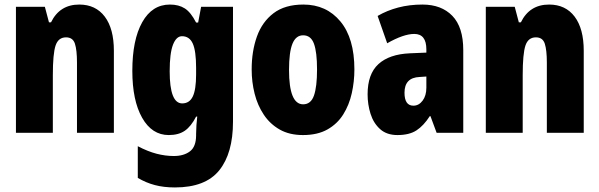

<svg xmlns="http://www.w3.org/2000/svg" viewBox="-20 -583 2632 843"><path d="M328 -563Q400 -563 440 -510Q480 -457 480 -360V0H318V-308Q318 -363 309 -391Q300 -419 270 -419Q236 -419 224 -383Q212 -347 212 -253V0H50V-553H177L195 -485H204Q242 -563 328 -563Z M726 -563Q765 -563 791.5 -546Q818 -529 841 -484H850L863 -553H1003V-49Q1003 90 942.5 165Q882 240 748 240Q699 240 659.5 229.5Q620 219 585 198V59Q629 82 667.5 92Q706 102 743 102Q787 102 814 81.5Q841 61 841 11V5Q841 -12 842.5 -34Q844 -56 846 -71H841Q819 -28 791.5 -9Q764 10 721 10Q647 10 604 -66Q561 -142 561 -272Q561 -408 604.5 -485.5Q648 -563 726 -563ZM779 -424Q754 -424 739.5 -386.5Q725 -349 725 -270Q725 -129 780 -129Q812 -129 826.5 -159.5Q841 -190 841 -256V-285Q841 -359 826.5 -391.5Q812 -424 779 -424Z M1536 -278Q1536 -225 1524.5 -173.5Q1513 -122 1487 -80.5Q1461 -39 1417.5 -14.5Q1374 10 1310 10Q1251 10 1208.5 -14Q1166 -38 1138.5 -79Q1111 -120 1098 -171.5Q1085 -223 1085 -278Q1085 -358 1108 -422.5Q1131 -487 1181 -525Q1231 -563 1312 -563Q1413 -563 1474.5 -489Q1536 -415 1536 -278ZM1249 -276Q1249 -125 1311 -125Q1345 -125 1358.5 -163.5Q1372 -202 1372 -278Q1372 -354 1358.5 -391Q1345 -428 1311 -428Q1279 -428 1264 -391Q1249 -354 1249 -276Z M1835 -563Q1918 -563 1966 -513.5Q2014 -464 2014 -363V0H1897L1870 -73H1867Q1840 -31 1808.5 -10.5Q1777 10 1725 10Q1678 10 1649 -16Q1620 -42 1607 -83Q1594 -124 1594 -169Q1594 -258 1641.5 -301.5Q1689 -345 1780 -349L1852 -352V-366Q1852 -434 1799 -434Q1752 -434 1680 -393L1638 -513Q1679 -537 1728.5 -550Q1778 -563 1835 -563ZM1822 -245Q1756 -242 1756 -176Q1756 -119 1795 -119Q1819 -119 1835.5 -141Q1852 -163 1852 -198V-247Z M2391 -563Q2463 -563 2503 -510Q2543 -457 2543 -360V0H2381V-308Q2381 -363 2372 -391Q2363 -419 2333 -419Q2299 -419 2287 -383Q2275 -347 2275 -253V0H2113V-553H2240L2258 -485H2267Q2305 -563 2391 -563Z"/></svg>

Font: Noto Sans Gurmukhi ExtraCondensed Black
Style: Regular
Weight: 900
Width: 2
Designer: Jelle Bosma - Monotype Design Team
Foundry: Monotype Imaging Inc.
Version: Version 2.004; ttfautohint (v1.8.4.7-5d5b)